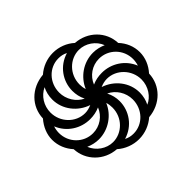

<svg xmlns="http://www.w3.org/2000/svg" viewBox="-168 -934 1154 1154"><g transform="rotate(-45 409.0 -357.0)"><path d="M409 10C461 10 508 -9 545 -41C650 -50 727 -128 730 -227C763 -264 782 -309 782 -357C782 -407 762 -453 729 -488C725 -589 646 -665 545 -672C509 -705 460 -724 409 -724C358 -724 310 -705 274 -673C167 -664 91 -586 88 -487C55 -449 36 -404 36 -357C36 -307 56 -261 88 -226C92 -127 170 -49 272 -42C309 -9 359 10 409 10ZM350 -394C301 -417 267 -470 267 -528C267 -611 330 -677 409 -677C430 -677 450 -673 468 -663C383 -638 330 -562 330 -479C330 -450 336 -421 350 -394ZM395 -430C390 -445 388 -461 388 -476C388 -561 455 -626 532 -626C588 -626 642 -589 662 -536C637 -547 609 -554 580 -554C497 -554 425 -502 395 -430ZM290 -330C210 -330 145 -398 145 -480C145 -537 177 -589 228 -613C215 -588 208 -559 208 -528C208 -442 267 -369 346 -343C329 -335 309 -330 290 -330ZM716 -308C685 -385 611 -431 532 -431C503 -431 476 -426 449 -414C470 -467 521 -503 580 -503C660 -503 724 -438 724 -357C724 -341 721 -323 716 -308ZM238 -211C158 -211 94 -276 94 -357C94 -373 97 -391 102 -406C133 -329 207 -283 286 -283C314 -283 342 -288 369 -300C348 -247 297 -211 238 -211ZM590 -102C603 -127 610 -156 610 -186C610 -272 551 -345 471 -371C489 -379 509 -384 528 -384C607 -384 673 -316 673 -234C673 -174 636 -121 590 -102ZM409 -37C388 -37 369 -41 350 -51C435 -76 488 -152 488 -235C488 -264 481 -293 467 -320C517 -297 551 -244 551 -186C551 -103 488 -37 409 -37ZM286 -88C230 -88 177 -125 156 -178C181 -167 209 -160 238 -160C320 -160 393 -212 423 -284C428 -269 430 -253 430 -238C430 -153 363 -88 286 -88Z"/></g></svg>

Font: Noto Serif Armenian ExtraCondensed ExtraBold
Style: Regular
Weight: 800
Width: 2
Designer: Monotype Design Team
Foundry: Monotype Imaging Inc.
Version: Version 2.008